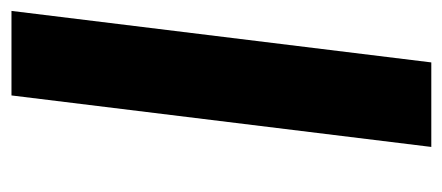

<svg xmlns="http://www.w3.org/2000/svg" viewBox="-244 -546 790 343"><g transform="rotate(-90 151.5 -375.0)"><path d="M60 0 152 -750H303L211 0Z"/></g></svg>

Font: Orkney
Style: BoldItalic
Weight: 700
Designer: Samuel Oakes and Alfredo Marco Pradil
Foundry: Alfredo Marco Pradil
Version: 1.0; ttfautohint (v1.5)